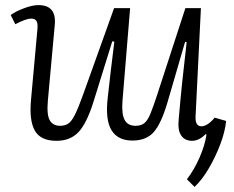

<svg xmlns="http://www.w3.org/2000/svg" viewBox="-20 -539 917 754"><path d="M22 -480Q41 -494 74 -506.5Q107 -519 131 -519Q203 -519 195 -440L168 -144Q163 -88 175.5 -66.5Q188 -45 216 -45Q235 -45 248 -53.5Q261 -62 274.5 -89Q288 -116 308 -172L428 -507H491L461 -143Q457 -91 469.5 -68Q482 -45 512 -45Q534 -45 547 -55.5Q560 -66 571 -93Q582 -120 598 -169L708 -507H769L748 -82Q746 -43 771 -43Q783 -43 796.5 -52Q810 -61 823 -77L868 -64Q864 -22 845 28Q826 78 799.5 123Q773 168 744 195L714 165Q742 129 763.5 80Q785 31 791 -11L787 -12Q762 14 734 14Q706 14 691.5 -7Q677 -28 682 -73Q688 -145 696 -221Q704 -297 713 -373L707 -375L638 -138Q613 -53 583.5 -20Q554 13 500 13Q443 13 418 -27.5Q393 -68 403 -155Q409 -210 415.5 -264.5Q422 -319 429 -375L421 -377L348 -142Q321 -55 288.5 -20.5Q256 14 202 14Q139 14 116.5 -26.5Q94 -67 102 -149L127 -425Q129 -448 123 -457Q117 -466 102 -466Q83 -466 40 -444Z"/></svg>

Font: Literata 12pt Light
Style: Italic
Weight: 300
Italic angle: -2°
Designer: Latin by Veronika Burian and Jose Scaglione. Greek by Irene Vlachou. Cyrillic by Vera Evstafieva
Foundry: TypeTogether
Version: Version 3.002